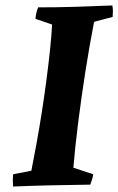

<svg xmlns="http://www.w3.org/2000/svg" viewBox="-20 -677 434 704"><path d="M28 7Q27 -4 27 -15.5Q27 -27 28 -38L95 -51Q103 -92 113 -146Q123 -200 132.5 -260.5Q142 -321 150 -381.5Q158 -442 163.5 -495Q169 -548 171 -587L110 -608Q111 -620 113.5 -630.5Q116 -641 120 -650Q188 -650 256 -652Q324 -654 392 -657Q394 -646 394 -635.5Q394 -625 393 -615L325 -597Q308 -510 293 -414Q278 -318 266.5 -226.5Q255 -135 249 -62L322 -38Q319 -20 311 0Q237 1 166.5 2.5Q96 4 28 7Z"/></svg>

Font: Labrada
Style: Bold Italic
Weight: 700
Italic angle: -7°
Designer: Mercedes Jáuregui
Foundry: Omnibus-Type Team
Version: Version 1.000; ttfautohint (v1.8.4.7-5d5b)